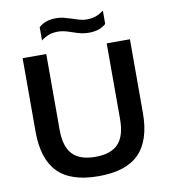

<svg xmlns="http://www.w3.org/2000/svg" viewBox="-99 -1018 980 1112"><g transform="rotate(-10 391.0 -462.0)"><path d="M75.5 -307.5V-740H214.5V-294.5Q214.5 -195.5 257.8 -149.8Q301 -104 392.5 -104Q483.5 -104 526.8 -149.8Q570 -195.5 570 -294.5V-740H706.5V-307.5Q706.5 -147 630.5 -68.8Q554.5 9.5 392.5 9.5Q228.5 9.5 152 -68.8Q75.5 -147 75.5 -307.5ZM384 -838.5Q358 -847.5 340.2 -851.8Q322.5 -856 303.5 -856Q273.5 -856 250.5 -847.8Q227.5 -839.5 204 -821.5V-900Q224 -917.5 248.5 -926Q273 -934.5 306 -934.5Q329.5 -934.5 349.5 -929.5Q369.5 -924.5 401 -914.5Q428 -905 445.2 -900.8Q462.5 -896.5 481.5 -896.5Q511.5 -896.5 534.5 -904.8Q557.5 -913 581 -931V-852.5Q561.5 -835 537 -826.8Q512.5 -818.5 479 -818.5Q455 -818.5 433.8 -823.5Q412.5 -828.5 384 -838.5Z"/></g></svg>

Font: Encode Sans Semi Expanded SmBd
Style: Regular
Weight: 600
Width: 6
Designer: Multiple Designers
Foundry: Impallari Type
Version: Version 2.000